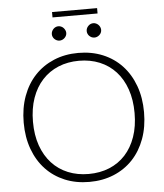

<svg xmlns="http://www.w3.org/2000/svg" viewBox="-62 -1010 916 1072"><g transform="rotate(-5 396.0 -474.5)"><path d="M58.5 0ZM733 -354Q733 -272 708.5 -205.2Q684 -138.5 639.5 -91.2Q595 -44 532.8 -18.2Q470.5 7.5 395.5 7.5Q320.5 7.5 258.5 -18.2Q196.5 -44 152 -91.2Q107.5 -138.5 83 -205.2Q58.5 -272 58.5 -354Q58.5 -435.5 83 -502.2Q107.5 -569 152 -616.2Q196.5 -663.5 258.5 -689.5Q320.5 -715.5 395.5 -715.5Q470.5 -715.5 532.8 -689.8Q595 -664 639.5 -616.5Q684 -569 708.5 -502.2Q733 -435.5 733 -354ZM680 -354Q680 -428 659.5 -487Q639 -546 601.5 -587Q564 -628 511.5 -649.8Q459 -671.5 395.5 -671.5Q332.5 -671.5 280 -649.8Q227.5 -628 189.8 -587Q152 -546 131.2 -487Q110.5 -428 110.5 -354Q110.5 -279.5 131.2 -220.8Q152 -162 189.8 -121Q227.5 -80 280 -58.5Q332.5 -37 395.5 -37Q459 -37 511.5 -58.5Q564 -80 601.5 -121Q639 -162 659.5 -220.8Q680 -279.5 680 -354ZM270 -955.5H522.5V-925.5H270ZM339 -832.5Q339 -824.5 335.5 -817.2Q332 -810 326.5 -804.8Q321 -799.5 313.5 -796.2Q306 -793 298 -793Q290 -793 282.8 -796.2Q275.5 -799.5 270 -804.8Q264.5 -810 261.2 -817.2Q258 -824.5 258 -832.5Q258 -840.5 261.2 -848Q264.5 -855.5 270 -861.2Q275.5 -867 282.8 -870.2Q290 -873.5 298 -873.5Q306 -873.5 313.5 -870.2Q321 -867 326.5 -861.2Q332 -855.5 335.5 -848Q339 -840.5 339 -832.5ZM534.5 -832.5Q534.5 -824.5 531.2 -817.2Q528 -810 522.2 -804.8Q516.5 -799.5 509.2 -796.2Q502 -793 494 -793Q485.5 -793 478.2 -796.2Q471 -799.5 465.5 -804.8Q460 -810 456.8 -817.2Q453.5 -824.5 453.5 -832.5Q453.5 -849 465.5 -861.2Q477.5 -873.5 494 -873.5Q502 -873.5 509.2 -870.2Q516.5 -867 522.2 -861.2Q528 -855.5 531.2 -848Q534.5 -840.5 534.5 -832.5Z"/></g></svg>

Font: Lato Light
Style: Regular
Weight: 300
Designer: Lukasz Dziedzic
Foundry: tyPoland Lukasz Dziedzic
Version: Version 2.007; 2014-02-27